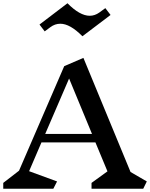

<svg xmlns="http://www.w3.org/2000/svg" viewBox="-23 -1161 923 1181"><path d="M858 0H540V-36L638 -107L564 -285H232L156 -108L328 -45L305 0H-3V-36L94 -111L372 -754L490 -805L780 -103L880 -45ZM402 -678 255 -337H543ZM529 -1064Q560 -1064 588 -1084L625 -1111L657 -1069L484 -938Q408 -1015 348 -1015Q315 -1015 287 -994L252 -968L220 -1010L392 -1141Q468 -1064 529 -1064Z"/></svg>

Font: Inknut Antiqua Medium
Style: Regular
Weight: 500
Designer: Claus Eggers Sørensen
Foundry: Claus Eggers Sørensen
Version: Version 1.003; ttfautohint (v1.8.2) -l 8 -r 50 -G 200 -x 14 